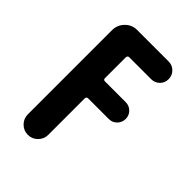

<svg xmlns="http://www.w3.org/2000/svg" viewBox="-213 -828 926 926"><g transform="rotate(45 250.0 -365.0)"><path d="M231.4 -610.4Q220.7 -610.4 219.7 -598.6V-456.1Q219.7 -445.3 231.4 -445.3H372.1Q396.5 -445.3 413.1 -428.7Q429.7 -412.1 429.7 -388.2Q429.7 -364.3 413.1 -347.2Q396.5 -330.1 372.1 -330.1H231.4Q220.7 -330.1 219.7 -319.3V-70.3Q219.7 -41 199.2 -20.5Q178.7 0 149.9 0Q121.1 0 100.6 -20.5Q80.1 -41 80.1 -70.3V-644.5Q80.1 -679.7 105 -705.1Q129.9 -730.5 165 -730.5H379.9Q405.3 -730.5 422.9 -712.9Q440.4 -695.3 440.4 -669.9Q440.4 -644.5 422.9 -627.4Q405.3 -610.4 379.9 -610.4Z"/></g></svg>

Font: Rounded-X Mgen+ 1m bold
Style: Bold
Weight: 700
Designer: [Source Han Sans]
Ryoko NISHIZUKA  (kana & ideographs); Paul D. Hunt (Latin, Greek & Cyrillic); Wenlong ZHANG  (bopomofo
Version: Version 1.059.20150602